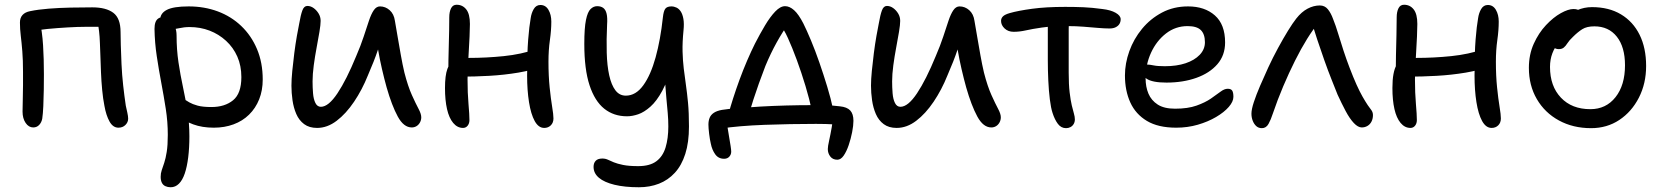

<svg xmlns="http://www.w3.org/2000/svg" viewBox="-20 -528 7012 809"><path d="M479 10Q456 10 441.5 -16Q427 -42 420 -82Q414 -112 410.5 -149Q407 -186 405.5 -223.5Q404 -261 403 -293Q402 -325 401 -346Q400 -375 397.5 -395.5Q395 -416 392 -436L414 -415H340Q309 -415 265.5 -412.5Q222 -410 180 -406Q138 -402 110 -395L146 -450Q158 -394 161.5 -337Q165 -280 165 -215Q165 -186 164.5 -150Q164 -114 162.5 -81Q161 -48 158 -28Q155 -12 145 -1.5Q135 9 120 9Q101 9 88 -10Q75 -29 75 -58Q75 -80 76 -109Q77 -138 77 -169Q77 -200 77 -225Q77 -275 74 -312Q71 -349 67.5 -377.5Q64 -406 64 -433Q64 -453 75 -465Q86 -477 107 -481Q141 -488 185 -491.5Q229 -495 277 -496Q325 -497 369 -497Q427 -497 457.5 -474Q488 -451 488 -393Q488 -374 489 -338Q490 -302 492 -257.5Q494 -213 499 -168Q504 -123 510 -83Q513 -69 516.5 -53.5Q520 -38 520 -28Q520 -13 508.5 -1.5Q497 10 479 10Z M881 10Q832 10 794 -4Q756 -18 733.5 -39.5Q711 -61 711 -86Q711 -98 717 -107Q723 -116 737 -116Q747 -116 756 -110Q765 -104 778 -96.5Q791 -89 812.5 -83Q834 -77 871 -77Q927 -77 962 -105.5Q997 -134 997 -203Q997 -251 980 -289.5Q963 -328 932.5 -356Q902 -384 863 -399Q824 -414 779 -414Q756 -414 734 -409Q712 -404 696 -404Q684 -404 674.5 -409.5Q665 -415 660 -425Q655 -435 655 -445Q655 -472 683 -486.5Q711 -501 775 -501Q841 -501 897.5 -480Q954 -459 996.5 -418.5Q1039 -378 1063 -321Q1087 -264 1087 -193Q1087 -147 1072 -109.5Q1057 -72 1029.5 -45Q1002 -18 964 -4Q926 10 881 10ZM699 261Q687 261 677 256.5Q667 252 662 242Q657 232 657 217Q657 202 661.5 189Q666 176 672 158Q678 140 682.5 112Q687 84 687 40Q687 -15 678.5 -69.5Q670 -124 659.5 -179.5Q649 -235 640.5 -291.5Q632 -348 631 -406Q631 -423 635 -434Q639 -445 647.5 -450.5Q656 -456 668 -456Q684 -456 696.5 -445.5Q709 -435 716.5 -417.5Q724 -400 724 -379Q724 -319 732 -265.5Q740 -212 751 -161Q762 -110 770 -59Q778 -8 778 46Q778 95 773 135Q768 175 758.5 203Q749 231 734 246Q719 261 699 261Z M1316 11Q1283 11 1261.5 -5Q1240 -21 1228.5 -47.5Q1217 -74 1212.5 -105.5Q1208 -137 1208 -167Q1208 -193 1211.5 -229Q1215 -265 1220 -304Q1225 -343 1231 -377Q1237 -411 1241 -430Q1247 -465 1254 -484Q1261 -503 1275 -503Q1289 -503 1301.5 -494Q1314 -485 1322.5 -471Q1331 -457 1331 -440Q1331 -424 1326 -394Q1321 -364 1314 -327Q1307 -290 1302 -252.5Q1297 -215 1297 -185Q1297 -160 1299 -135Q1301 -110 1309 -94Q1317 -78 1332 -78Q1364 -78 1402 -135Q1440 -192 1481 -292Q1500 -336 1512.5 -374Q1525 -412 1534.5 -440.5Q1544 -469 1555 -485Q1566 -501 1581 -501Q1604 -501 1622 -485Q1640 -469 1644 -440Q1649 -411 1655.5 -373Q1662 -335 1669 -295.5Q1676 -256 1684 -222Q1699 -164 1715.5 -127.5Q1732 -91 1743.5 -69.5Q1755 -48 1755 -34Q1755 -22 1749.5 -12Q1744 -2 1735 3.5Q1726 9 1715 9Q1681 9 1656 -37Q1631 -83 1609 -160Q1599 -196 1589.5 -237Q1580 -278 1573 -319Q1566 -360 1562 -395H1596Q1586 -359 1571.5 -315.5Q1557 -272 1530 -210Q1506 -150 1472 -99.5Q1438 -49 1398.5 -19Q1359 11 1316 11Z M1931 11Q1907 11 1889.5 -10Q1872 -31 1863.5 -68.5Q1855 -106 1855 -157Q1855 -210 1865 -237.5Q1875 -265 1893 -275Q1903 -281 1918.5 -282.5Q1934 -284 1956 -284Q2029 -284 2102.5 -291.5Q2176 -299 2240 -321L2272 -252Q2224 -232 2164 -222Q2104 -212 2041.5 -208.5Q1979 -205 1921 -205L1869 -214Q1869 -273 1871 -338Q1873 -403 1873 -455Q1873 -478 1880.5 -493Q1888 -508 1904 -508Q1929 -508 1944.5 -488.5Q1960 -469 1960 -427Q1960 -405 1958.5 -374Q1957 -343 1955 -309Q1953 -275 1951.5 -244.5Q1950 -214 1950 -194Q1950 -136 1954 -90.5Q1958 -45 1958 -22Q1958 -8 1950.5 1.5Q1943 11 1931 11ZM2273 11Q2249 11 2233 -18Q2217 -47 2209 -97.5Q2201 -148 2201 -209Q2201 -305 2205.5 -361.5Q2210 -418 2216 -451Q2219 -473 2229 -490Q2239 -507 2257 -507Q2279 -507 2291 -486.5Q2303 -466 2303 -437Q2303 -401 2297 -359Q2291 -317 2291 -268Q2291 -208 2296 -159.5Q2301 -111 2306.5 -78Q2312 -45 2312 -29Q2312 -11 2301 0Q2290 11 2273 11Z M2672 261Q2612 261 2569 250.5Q2526 240 2503.5 221Q2481 202 2481 175Q2481 159 2490 149.5Q2499 140 2518 140Q2531 140 2541.5 145Q2552 150 2566.5 156Q2581 162 2605.5 167Q2630 172 2669 172Q2718 172 2745.5 151.5Q2773 131 2784.5 93Q2796 55 2796 5Q2796 -24 2793.5 -52Q2791 -80 2788 -112Q2785 -144 2782 -186.5Q2779 -229 2778 -287L2812 -258Q2794 -189 2770.5 -145.5Q2747 -102 2720.5 -78.5Q2694 -55 2669 -46.5Q2644 -38 2622 -38Q2566 -38 2526 -70Q2486 -102 2464 -169Q2442 -236 2442 -343Q2442 -410 2449 -444Q2456 -478 2468.5 -490Q2481 -502 2496 -502Q2512 -502 2522 -494.5Q2532 -487 2536 -470Q2540 -453 2538 -424Q2535 -361 2536.5 -306Q2538 -251 2547 -210.5Q2556 -170 2573 -147.5Q2590 -125 2617 -125Q2659 -125 2690.5 -168.5Q2722 -212 2742.5 -286.5Q2763 -361 2773 -454Q2776 -482 2783.5 -491.5Q2791 -501 2809 -501Q2820 -501 2830.5 -496Q2841 -491 2848.5 -479.5Q2856 -468 2859.5 -448.5Q2863 -429 2860 -400Q2855 -349 2856 -311Q2857 -273 2861 -239.5Q2865 -206 2870 -171.5Q2875 -137 2879 -95Q2883 -53 2883 5Q2883 72 2867.5 120.5Q2852 169 2823.5 200Q2795 231 2756.5 246Q2718 261 2672 261Z M3049 -46Q3057 -76 3069 -113.5Q3081 -151 3096 -192Q3111 -233 3128 -272.5Q3145 -312 3161 -344Q3182 -385 3203.5 -421Q3225 -457 3246.5 -479.5Q3268 -502 3288 -502Q3307 -502 3326 -485Q3345 -468 3365 -429Q3379 -401 3397 -358Q3415 -315 3432.5 -264.5Q3450 -214 3465.5 -163Q3481 -112 3490 -69L3401 -61Q3391 -109 3374 -165.5Q3357 -222 3337.5 -275Q3318 -328 3300 -367.5Q3282 -407 3268 -421L3303 -429Q3278 -395 3252.5 -349Q3227 -303 3205 -250Q3190 -211 3177.5 -176Q3165 -141 3154.5 -108.5Q3144 -76 3135 -42ZM3508 145Q3489 145 3478.5 131.5Q3468 118 3468 100Q3468 89 3473.5 64.5Q3479 40 3484.5 8.5Q3490 -23 3490 -55L3537 0Q3522 -2 3492.5 -4Q3463 -6 3418 -6Q3365 -6 3310 -5Q3255 -4 3201.5 -2Q3148 0 3100.5 4Q3053 8 3015 14L3043 -21Q3043 -8 3046 11.5Q3049 31 3052.5 51Q3056 71 3058.5 87.5Q3061 104 3061 111Q3061 123 3053 132Q3045 141 3031 141Q3007 141 2993.5 122Q2980 103 2975 77Q2971 61 2968 36Q2965 11 2965 -3Q2965 -19 2970 -31.5Q2975 -44 2987.5 -52.5Q3000 -61 3022 -65Q3047 -69 3089.5 -72.5Q3132 -76 3184.5 -79Q3237 -82 3293 -83.5Q3349 -85 3401 -85Q3427 -85 3457.5 -84.5Q3488 -84 3519 -80Q3549 -77 3562.5 -62.5Q3576 -48 3576 -19Q3576 1 3570.5 29Q3565 57 3556 83.5Q3547 110 3535 127.5Q3523 145 3508 145Z M3758 11Q3725 11 3703.5 -5Q3682 -21 3670.5 -47.5Q3659 -74 3654.5 -105.5Q3650 -137 3650 -167Q3650 -193 3653.5 -229Q3657 -265 3662 -304Q3667 -343 3673 -377Q3679 -411 3683 -430Q3689 -465 3696 -484Q3703 -503 3717 -503Q3731 -503 3743.5 -494Q3756 -485 3764.5 -471Q3773 -457 3773 -440Q3773 -424 3768 -394Q3763 -364 3756 -327Q3749 -290 3744 -252.5Q3739 -215 3739 -185Q3739 -160 3741 -135Q3743 -110 3751 -94Q3759 -78 3774 -78Q3806 -78 3844 -135Q3882 -192 3923 -292Q3942 -336 3954.5 -374Q3967 -412 3976.5 -440.5Q3986 -469 3997 -485Q4008 -501 4023 -501Q4046 -501 4064 -485Q4082 -469 4086 -440Q4091 -411 4097.5 -373Q4104 -335 4111 -295.5Q4118 -256 4126 -222Q4141 -164 4157.5 -127.5Q4174 -91 4185.5 -69.5Q4197 -48 4197 -34Q4197 -22 4191.5 -12Q4186 -2 4177 3.5Q4168 9 4157 9Q4123 9 4098 -37Q4073 -83 4051 -160Q4041 -196 4031.5 -237Q4022 -278 4015 -319Q4008 -360 4004 -395H4038Q4028 -359 4013.5 -315.5Q3999 -272 3972 -210Q3948 -150 3914 -99.5Q3880 -49 3840.5 -19Q3801 11 3758 11Z M4251 -394Q4228 -394 4213 -408Q4198 -422 4198 -440Q4198 -451 4206 -459Q4214 -467 4235 -473Q4270 -483 4328.5 -491Q4387 -499 4468 -499Q4510 -499 4545.5 -497.5Q4581 -496 4625 -490Q4660 -486 4681 -474Q4702 -462 4702 -447Q4702 -436 4697 -427.5Q4692 -419 4681.5 -413.5Q4671 -408 4655 -408Q4634 -408 4605.5 -410.5Q4577 -413 4545 -415.5Q4513 -418 4480 -418Q4412 -418 4370.5 -412Q4329 -406 4302.5 -400Q4276 -394 4251 -394ZM4472 12Q4451 12 4437.5 -6Q4424 -24 4415 -52Q4408 -73 4403.5 -109.5Q4399 -146 4397 -189.5Q4395 -233 4395 -274Q4395 -329 4395 -371.5Q4395 -414 4395 -442L4484 -448Q4483 -431 4483 -405.5Q4483 -380 4483 -348.5Q4483 -317 4483 -284.5Q4483 -252 4483 -222Q4483 -172 4487 -138.5Q4491 -105 4496 -84Q4501 -63 4505 -49.5Q4509 -36 4509 -25Q4509 -14 4504 -5.5Q4499 3 4490.5 7.5Q4482 12 4472 12Z M4936 10Q4860 10 4812.5 -18.5Q4765 -47 4742.5 -96.5Q4720 -146 4720 -210Q4720 -261 4738.5 -312.5Q4757 -364 4792 -406.5Q4827 -449 4876 -475Q4925 -501 4986 -501Q5056 -501 5099 -463Q5142 -425 5142 -349Q5142 -295 5109.5 -257.5Q5077 -220 5021 -200Q4965 -180 4895 -180Q4835 -180 4811 -196.5Q4787 -213 4787 -233Q4787 -245 4793 -250.5Q4799 -256 4813 -256Q4824 -256 4840.5 -252.5Q4857 -249 4888 -249Q4938 -249 4975.5 -261.5Q5013 -274 5035 -297Q5057 -320 5057 -350Q5057 -384 5040 -401Q5023 -418 4984 -418Q4933 -418 4893 -387Q4853 -356 4830 -306Q4807 -256 4807 -198Q4807 -162 4819 -133.5Q4831 -105 4858 -87.5Q4885 -70 4931 -70Q4985 -70 5021.5 -83Q5058 -96 5082 -112.5Q5106 -129 5122.5 -141.5Q5139 -154 5153 -154Q5167 -154 5172 -146Q5177 -138 5177 -120Q5177 -100 5157.5 -77.5Q5138 -55 5104 -35Q5070 -15 5027 -2.5Q4984 10 4936 10Z M5297 12Q5283 12 5273.5 3.5Q5264 -5 5258.5 -19Q5253 -33 5253 -49Q5253 -67 5263 -97.5Q5273 -128 5289.5 -166.5Q5306 -205 5324 -244Q5343 -285 5365 -325.5Q5387 -366 5407 -398.5Q5427 -431 5442 -450Q5464 -478 5489.5 -491.5Q5515 -505 5541 -505Q5562 -505 5575 -489Q5588 -473 5597 -448Q5608 -421 5618.5 -386Q5629 -351 5641 -314.5Q5653 -278 5666 -244Q5682 -202 5695.5 -172Q5709 -142 5721 -121Q5733 -100 5743 -85Q5753 -72 5759 -63Q5765 -54 5765 -43Q5765 -28 5759 -16Q5753 -4 5742 2.5Q5731 9 5718 9Q5702 9 5684.5 -9.5Q5667 -28 5650 -60Q5633 -92 5616 -129Q5607 -152 5591.5 -190.5Q5576 -229 5560 -274.5Q5544 -320 5530 -362Q5516 -404 5509 -432H5536Q5513 -405 5487.5 -364Q5462 -323 5436.5 -272Q5411 -221 5387 -164.5Q5363 -108 5343 -49Q5335 -24 5325 -6Q5315 12 5297 12Z M5923 11Q5899 11 5881.5 -10Q5864 -31 5855.5 -68.5Q5847 -106 5847 -157Q5847 -192 5851.5 -216Q5856 -240 5864.5 -254.5Q5873 -269 5885 -275Q5895 -281 5910.5 -282.5Q5926 -284 5948 -284Q6021 -284 6094.5 -291.5Q6168 -299 6232 -321L6264 -252Q6216 -232 6156 -222Q6096 -212 6033.5 -208.5Q5971 -205 5913 -205L5861 -214Q5861 -254 5862 -296.5Q5863 -339 5864 -380Q5865 -421 5865 -455Q5865 -478 5872.5 -493Q5880 -508 5896 -508Q5921 -508 5936.5 -488.5Q5952 -469 5952 -427Q5952 -405 5950.5 -374Q5949 -343 5947 -309Q5945 -275 5943.5 -244.5Q5942 -214 5942 -194Q5942 -136 5946 -90.5Q5950 -45 5950 -22Q5950 -8 5942.5 1.5Q5935 11 5923 11ZM6265 11Q6241 11 6225 -18Q6209 -47 6201 -97.5Q6193 -148 6193 -209Q6193 -305 6197.5 -361.5Q6202 -418 6208 -451Q6211 -473 6221 -490Q6231 -507 6249 -507Q6271 -507 6283 -486.5Q6295 -466 6295 -437Q6295 -401 6289 -359Q6283 -317 6283 -268Q6283 -208 6288 -159.5Q6293 -111 6298.5 -78Q6304 -45 6304 -29Q6304 -11 6293 0Q6282 11 6265 11Z M6684 12Q6608 12 6548.5 -20.5Q6489 -53 6455.5 -110.5Q6422 -168 6422 -242Q6422 -298 6442.5 -343.5Q6463 -389 6494 -422Q6525 -455 6556.5 -472.5Q6588 -490 6610 -490Q6621 -490 6628.5 -487Q6636 -484 6641 -477.5Q6646 -471 6646 -460Q6646 -440 6637.5 -424Q6629 -408 6603 -394Q6571 -375 6551 -352.5Q6531 -330 6521 -303.5Q6511 -277 6511 -246Q6511 -165 6557 -116.5Q6603 -68 6681 -68Q6747 -68 6787 -118.5Q6827 -169 6827 -253Q6827 -330 6792.5 -373.5Q6758 -417 6698 -417Q6666 -417 6647 -405Q6628 -393 6608 -373Q6592 -358 6584.5 -346Q6577 -334 6569 -327.5Q6561 -321 6548 -321Q6534 -321 6525.5 -329.5Q6517 -338 6517 -359Q6517 -382 6531.5 -406.5Q6546 -431 6570.5 -451.5Q6595 -472 6625 -485Q6655 -498 6688 -498Q6759 -498 6810 -467.5Q6861 -437 6888.5 -381.5Q6916 -326 6916 -250Q6916 -176 6885.5 -116.5Q6855 -57 6803 -22.5Q6751 12 6684 12Z"/></svg>

Font: Shantell Sans
Style: Regular
Weight: 400
Designer: Stephen Nixon, Anya Danilova, Shantell Martin
Foundry: Arrow Type
Version: Version 1.008;[ac192a2d6]